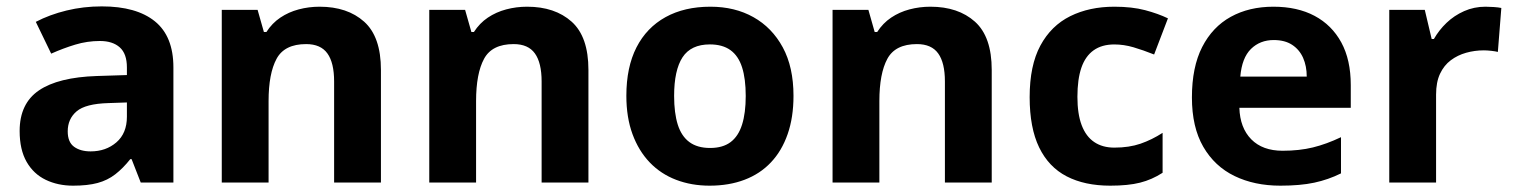

<svg xmlns="http://www.w3.org/2000/svg" viewBox="-20 -577 4787 607"><path d="M301.8 -556.8Q411.6 -556.8 469.9 -509.4Q528.2 -462 528.2 -364V0H424.9L396 -74H392Q369 -45 344.5 -26Q320 -7 288.5 1.5Q257 10 211.1 10Q163.1 10 124.6 -8.5Q86.1 -27 64.1 -65.4Q42.1 -103.9 42.1 -162.8Q42.1 -249.7 103.1 -291.2Q164.1 -332.7 286.3 -336.7L381.2 -339.7V-363.9Q381.2 -407.2 358.6 -427.3Q336 -447.4 295.8 -447.4Q255.8 -447.4 217.8 -435.9Q179.8 -424.4 141.8 -407.4L93.2 -507.9Q137 -530.8 190.5 -543.8Q243.9 -556.8 301.8 -556.8ZM322.9 -251.1Q250.4 -249.1 222.2 -225Q194.1 -201 194.1 -161.8Q194.1 -127.6 214.2 -113Q234.3 -98.4 266.5 -98.4Q314.8 -98.4 348 -127Q381.2 -155.7 381.2 -208.1V-253.1Z M990.3 -555.8Q1078.4 -555.8 1131.3 -508.4Q1184.3 -460.9 1184.3 -355.9V0H1036.3V-319.4Q1036.3 -378.5 1015.1 -408Q994 -437.6 947.8 -437.6Q879.4 -437.6 854.3 -391Q829.1 -344.5 829.1 -257.3V0H681.1V-545.8H794.4L814.3 -475.8H822.2Q840.2 -503.8 866.3 -521.3Q892.3 -538.8 924.3 -547.3Q956.3 -555.8 990.3 -555.8Z M1646.3 -555.8Q1734.4 -555.8 1787.3 -508.4Q1840.3 -460.9 1840.3 -355.9V0H1692.3V-319.4Q1692.3 -378.5 1671.1 -408Q1650 -437.6 1603.8 -437.6Q1535.4 -437.6 1510.3 -391Q1485.1 -344.5 1485.1 -257.3V0H1337.1V-545.8H1450.4L1470.3 -475.8H1478.2Q1496.2 -503.8 1522.3 -521.3Q1548.3 -538.8 1580.3 -547.3Q1612.3 -555.8 1646.3 -555.8Z M2488.6 -274.1Q2488.6 -205.9 2470.1 -153Q2451.7 -100 2417.3 -63.7Q2383 -27.3 2333.9 -8.7Q2284.8 10 2223.3 10Q2166.1 10 2117.6 -8.5Q2069.1 -27 2034.1 -63.5Q1999.1 -100 1979.6 -153Q1960.2 -205.9 1960.2 -274.1Q1960.2 -364.6 1992.2 -427.2Q2024.2 -489.7 2084 -522.8Q2143.7 -555.8 2225.9 -555.8Q2303.2 -555.8 2361.9 -522.8Q2420.7 -489.9 2454.7 -427.3Q2488.6 -364.7 2488.6 -274.1ZM2111.2 -273.8Q2111.2 -219.8 2122.7 -183.1Q2134.3 -146.4 2159.5 -127.8Q2184.7 -109.2 2224.9 -109.2Q2265.1 -109.2 2289.8 -127.8Q2314.5 -146.4 2326 -183.1Q2337.6 -219.8 2337.6 -273.5Q2337.6 -328.1 2326 -364.2Q2314.4 -400.4 2289.3 -418.5Q2264.2 -436.6 2224.2 -436.6Q2164.5 -436.6 2137.8 -395.9Q2111.2 -355.1 2111.2 -273.8Z M2921.3 -555.8Q3009.4 -555.8 3062.3 -508.4Q3115.3 -460.9 3115.3 -355.9V0H2967.3V-319.4Q2967.3 -378.5 2946.1 -408Q2925 -437.6 2878.8 -437.6Q2810.4 -437.6 2785.3 -391Q2760.1 -344.5 2760.1 -257.3V0H2612.1V-545.8H2725.4L2745.3 -475.8H2753.2Q2771.2 -503.8 2797.3 -521.3Q2823.3 -538.8 2855.3 -547.3Q2887.3 -555.8 2921.3 -555.8Z M3490 10Q3409.2 10 3352.2 -19.5Q3295.2 -49 3265.2 -111Q3235.2 -173 3235.2 -269.9Q3235.2 -369.9 3269.1 -432.9Q3303.1 -495.9 3363.6 -525.9Q3424 -555.8 3502.9 -555.8Q3558.6 -555.8 3600.1 -544.9Q3641.5 -533.9 3672.4 -519L3628.7 -404.7Q3593.9 -418.6 3563.3 -427.6Q3532.8 -436.5 3502.9 -436.5Q3463.6 -436.5 3437.5 -418Q3411.3 -399.4 3398.7 -362.8Q3386.2 -326.1 3386.2 -270.9Q3386.2 -216.8 3399.7 -181.1Q3413.3 -145.4 3439.4 -127.9Q3465.5 -110.3 3502.8 -110.3Q3549.7 -110.3 3585.7 -122.7Q3621.6 -135.1 3655.5 -157V-30.8Q3621.7 -8.9 3584.2 0.5Q3546.8 10 3490 10Z M4005.8 -555.8Q4081.7 -555.8 4136.1 -526.8Q4190.5 -497.8 4220.5 -442.8Q4250.4 -387.8 4250.4 -307.9V-236.2H3898.2Q3900.2 -172.8 3935.8 -136.6Q3971.5 -100.4 4034.8 -100.4Q4087.7 -100.4 4130.7 -110.9Q4173.6 -121.4 4219.5 -143.3V-28.9Q4179.5 -9 4135.1 0.5Q4090.7 10 4027.8 10Q3945.9 10 3883 -20.5Q3820 -51 3784.1 -113Q3748.2 -175 3748.2 -268.9Q3748.2 -364.8 3780.6 -428.3Q3813.1 -491.8 3871 -523.8Q3928.9 -555.8 4005.8 -555.8ZM4006.8 -450.4Q3963.5 -450.4 3934.8 -422.2Q3906.2 -394 3901.2 -334.8H4111.2Q4111.2 -368 4099.7 -394.1Q4088.1 -420.2 4065 -435.3Q4042 -450.4 4006.8 -450.4Z M4676.2 -555.8Q4687.3 -555.8 4702.3 -554.8Q4717.4 -553.8 4726.4 -551.8L4715.4 -412.8Q4708.3 -414.8 4694.8 -416.3Q4681.3 -417.8 4671.2 -417.8Q4642.2 -417.8 4615.1 -410.2Q4588.1 -402.6 4566.6 -386.5Q4545.1 -370.4 4532.6 -343.8Q4520.1 -317.2 4520.1 -278.1V0H4372.1V-545.8H4484.4L4506.2 -453.7H4513.2Q4529.2 -481.8 4553.2 -504.8Q4577.2 -527.8 4608.7 -541.8Q4640.2 -555.8 4676.2 -555.8Z"/></svg>

Font: Noto Sans Hebrew
Style: Regular
Weight: 400
Designer: Monotype Design Team
Foundry: Monotype Imaging Inc.
Version: Version 2.003;January 10, 2023;FontCreator 14.0.0.2877 64-bi